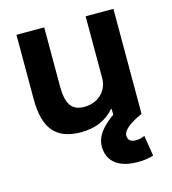

<svg xmlns="http://www.w3.org/2000/svg" viewBox="-110 -610 824 918"><g transform="rotate(-15 302.5 -151.0)"><path d="M233.8 10Q142 10 98.8 -41Q55.7 -91.9 55.7 -200V-520H193.2V-226.8Q193.2 -162.4 213.7 -132.7Q234.2 -103.1 280.2 -103.1Q314.9 -103.1 341.4 -117.7Q367.8 -132.2 383 -157.1Q398.1 -181.9 398.1 -213.6V-520H535.6V0H404.8L403.4 -61.1H401.3Q369.7 -25 328.9 -7.5Q288.1 10 233.8 10ZM460.6 218Q389 218 350.3 187.7Q311.7 157.3 311.7 102Q311.7 66 335.5 32.7Q359.4 -0.6 408 -34L535.6 0Q488.3 20.7 463.3 41.7Q438.3 62.7 438.3 81Q438.3 115 477.3 115Q500.3 115 521.3 105L537.6 206.7Q504 218 460.6 218Z"/></g></svg>

Font: M PLUS 1 Thin
Style: Regular
Weight: 100
Designer: Coji Morishita
Foundry: UNDERFOREST DESIGN
Version: Version 1.001